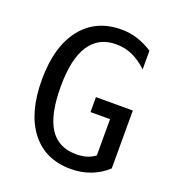

<svg xmlns="http://www.w3.org/2000/svg" viewBox="-118 -708 736 812"><g transform="rotate(20 250.0 -302.0)"><path d="M453.1 -49.8Q419.9 -19.5 378.9 -3.9Q337.9 11.7 290 11.7Q174.8 11.7 110.8 -70.8Q46.9 -153.3 46.9 -301.8Q46.9 -450.2 111.8 -533.2Q176.8 -616.2 292 -616.2Q330.1 -616.2 364.7 -605Q399.4 -593.8 432.6 -572.3V-488.3Q399.4 -519.5 365.2 -534.7Q331.1 -549.8 292 -549.8Q212.9 -549.8 172.4 -487.8Q131.8 -425.8 131.8 -301.8Q131.8 -175.8 170.9 -115.2Q210 -54.7 290 -54.7Q317.4 -54.7 337.9 -61Q358.4 -67.4 375 -80.1V-243.2H287.1V-310.5H453.1Z"/></g></svg>

Font: BabelStone Marchen
Style: Regular
Weight: 400
Designer: Andrew West
Foundry: Andrew West
Version: Version 9.003 2021-11-11